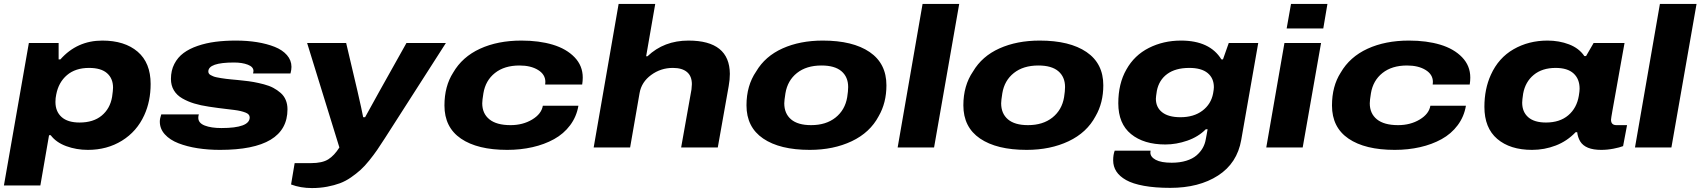

<svg xmlns="http://www.w3.org/2000/svg" viewBox="-33 -745 8591 970"><path d="M-13.2 191.9 112.8 -527.8H263.2V-444.8H272Q356.4 -540 483.9 -540Q596.7 -540 662.4 -483.9Q728 -427.7 728 -320.8Q728 -233.4 695.8 -163.1Q658.2 -80.6 583 -34.2Q507.8 12.2 411.1 12.2Q353 12.2 301.8 -6.6Q250.5 -25.4 223.1 -62H214.8L170.9 191.9ZM369.1 -126Q438.5 -126 480.7 -160.9Q522.9 -195.8 533.2 -254.9Q538.1 -288.6 538.1 -301.8Q538.1 -348.6 507.8 -375.2Q477.5 -401.9 417 -401.9Q348.1 -401.9 305.4 -365.5Q262.7 -329.1 251 -267.1Q247.1 -250 247.1 -230Q247.1 -181.6 278.1 -153.8Q309.1 -126 369.1 -126Z M1078.6 12.2Q1018.6 12.2 965.3 3.9Q912.1 -4.4 868.7 -21.2Q825.2 -38.1 799.8 -66.2Q774.4 -94.2 774.4 -130.9Q774.4 -145.5 781.7 -167H971.7Q968.8 -159.7 968.8 -149.9Q968.8 -123.5 1001.2 -110.8Q1033.7 -98.1 1085.4 -98.1Q1228.5 -98.1 1228.5 -151.9Q1228.5 -160.2 1223.1 -166.3Q1217.8 -172.4 1206.8 -176.5Q1195.8 -180.7 1182.9 -183.8Q1169.9 -187 1150.4 -189.5Q1130.9 -191.9 1112.5 -194.1Q1094.2 -196.3 1068.8 -199.5Q1043.5 -202.6 1022.5 -206.1Q980 -212.4 948 -222.2Q916 -231.9 888.2 -247.8Q860.4 -263.7 845.5 -288.6Q830.6 -313.5 830.6 -346.2Q830.6 -388.7 847.7 -421.9Q864.7 -455.1 894.3 -477.1Q923.8 -499 966.1 -513.4Q1008.3 -527.8 1055.7 -533.9Q1103 -540 1158.7 -540Q1215.8 -540 1265.6 -532Q1315.4 -523.9 1354.7 -508.3Q1394 -492.7 1416.7 -466.6Q1439.5 -440.4 1439.5 -407.2Q1439.5 -392.6 1434.6 -374H1245.6Q1246.1 -377 1246.6 -379.9Q1247.1 -382.8 1247.3 -384.3Q1247.6 -385.7 1247.6 -386.2Q1247.6 -407.2 1219 -418.2Q1190.4 -429.2 1149.4 -429.2Q1019.5 -429.2 1019.5 -383.8Q1019.5 -378.4 1022.2 -373.8Q1024.9 -369.1 1031.2 -365.7Q1037.6 -362.3 1044.4 -359.4Q1051.3 -356.4 1062.7 -354.2Q1074.2 -352.1 1084 -350.3Q1093.8 -348.6 1109.1 -346.7Q1124.5 -344.7 1135.7 -343.8Q1147 -342.8 1165 -341.1Q1183.1 -339.4 1194.8 -337.9Q1224.6 -335 1248.8 -330.6Q1272.9 -326.2 1300 -319.1Q1327.1 -312 1347.4 -301.3Q1367.7 -290.5 1384.8 -275.6Q1401.9 -260.7 1410.6 -239.7Q1419.4 -218.8 1419.4 -192.9Q1419.4 12.2 1078.6 12.2Z M1543 205.1Q1485.4 205.1 1437.5 187L1455.6 79.1H1538.6Q1595.2 79.1 1625.7 59.8Q1656.2 40.5 1681.6 0L1518.6 -527.8H1715.8L1772.9 -285.2Q1794.9 -189.5 1801.8 -152.8H1811.5Q1815.9 -162.1 1885.7 -287.1L2020.5 -527.8H2219.7L1911.6 -46.9Q1889.2 -11.7 1872.3 12.7Q1855.5 37.1 1832.5 65.7Q1809.6 94.2 1788.8 113Q1768.1 131.8 1740.7 150.9Q1713.4 169.9 1684.6 180.7Q1655.8 191.4 1619.9 198.2Q1584 205.1 1543 205.1Z M2529.3 12.2Q2379.4 12.2 2295.9 -44.7Q2212.4 -101.6 2212.4 -211.9Q2212.4 -309.6 2256.3 -377.9Q2302.2 -457.5 2392.1 -498.8Q2481.9 -540 2601.1 -540Q2690.4 -540 2759.5 -519.3Q2828.6 -498.5 2869.9 -455.6Q2911.1 -412.6 2911.1 -353Q2911.1 -335.9 2908.2 -317.9H2721.2Q2722.2 -321.8 2722.2 -331.1Q2722.2 -368.7 2685.5 -391.4Q2648.9 -414.1 2591.3 -414.1Q2515.1 -414.1 2467.5 -376.2Q2419.9 -338.4 2409.2 -273.9Q2403.3 -237.8 2403.3 -223.1Q2403.3 -171.4 2439.5 -142.1Q2475.6 -112.8 2546.4 -112.8Q2608.4 -112.8 2655.5 -141.1Q2702.6 -169.4 2709.5 -210.9H2889.2Q2879.9 -155.8 2847.4 -112.3Q2814.9 -68.8 2766.1 -42Q2717.3 -15.1 2657.2 -1.5Q2597.2 12.2 2529.3 12.2Z M2966.3 0 3092.3 -725.1H3277.3L3231.4 -460.9H3238.3Q3321.3 -540 3445.3 -540Q3652.8 -540 3654.3 -372.1Q3654.3 -342.8 3648.4 -310.1L3593.3 0H3408.2L3460.4 -293Q3462.4 -312.5 3462.4 -319.8Q3462.4 -360.4 3437.7 -381.1Q3413.1 -401.9 3366.2 -401.9Q3305.2 -401.9 3256.6 -366.2Q3208 -330.6 3198.2 -274.9L3150.4 0Z M4058.1 12.2Q3906.7 12.2 3822.5 -45.2Q3738.3 -102.5 3738.3 -212.9Q3738.3 -312.5 3787.1 -383.8Q3832.5 -460.9 3920.7 -500.5Q4008.8 -540 4124 -540Q4275.4 -540 4360.4 -482.2Q4445.3 -424.3 4445.3 -314Q4445.3 -225.6 4406.2 -158.2Q4362.3 -75.2 4270 -31.5Q4177.7 12.2 4058.1 12.2ZM4064.9 -112.8Q4140.1 -112.8 4188.2 -151.1Q4236.3 -189.5 4247.1 -253.9Q4252 -284.7 4252 -305.2Q4252 -356.4 4218 -385.3Q4184.1 -414.1 4117.2 -414.1Q4041 -414.1 3993.4 -376.2Q3945.8 -338.4 3935.1 -273.9Q3929.2 -236.8 3929.2 -223.1Q3929.2 -171.4 3963.4 -142.1Q3997.6 -112.8 4064.9 -112.8Z M4502 0 4627.9 -725.1H4813L4686 0Z M5153.8 12.2Q5002.4 12.2 4918.2 -45.2Q4834 -102.5 4834 -212.9Q4834 -312.5 4882.8 -383.8Q4928.2 -460.9 5016.4 -500.5Q5104.5 -540 5219.7 -540Q5371.1 -540 5456.1 -482.2Q5541 -424.3 5541 -314Q5541 -225.6 5502 -158.2Q5458 -75.2 5365.7 -31.5Q5273.4 12.2 5153.8 12.2ZM5160.6 -112.8Q5235.8 -112.8 5283.9 -151.1Q5332 -189.5 5342.8 -253.9Q5347.7 -284.7 5347.7 -305.2Q5347.7 -356.4 5313.7 -385.3Q5279.8 -414.1 5212.9 -414.1Q5136.7 -414.1 5089.1 -376.2Q5041.5 -338.4 5030.8 -273.9Q5024.9 -236.8 5024.9 -223.1Q5024.9 -171.4 5059.1 -142.1Q5093.3 -112.8 5160.6 -112.8Z M5879.4 204.1Q5802.7 204.1 5746.3 193.8Q5689.9 183.6 5656.5 164.8Q5623 146 5606.9 121.1Q5590.8 96.2 5590.8 64.9Q5590.8 36.6 5598.6 16.1H5779.8Q5778.8 20 5778.8 25.9Q5778.8 47.9 5805.9 62.5Q5833 77.1 5886.7 77.1Q5927.7 77.1 5960 67.1Q5992.2 57.1 6012 40Q6031.7 22.9 6043.2 2.7Q6054.7 -17.6 6058.6 -41Q6060.1 -48.3 6063.2 -65.2Q6066.4 -82 6067.9 -91.8H6058.6Q6021 -53.7 5965.3 -34.4Q5909.7 -15.1 5854.5 -15.1Q5745.6 -15.1 5681.2 -67.6Q5616.7 -120.1 5616.7 -223.1Q5616.7 -322.8 5657.7 -394Q5697.8 -465.8 5771.2 -502.9Q5844.7 -540 5933.6 -540Q6079.1 -540 6137.7 -444.8H6145.5L6174.8 -527.8H6323.7L6237.8 -38.1Q6217.3 79.6 6120.8 141.8Q6024.4 204.1 5879.4 204.1ZM5930.7 -152.8Q5998 -152.8 6041.7 -185.8Q6085.4 -218.8 6095.7 -272.9Q6099.6 -294.4 6099.6 -304.2Q6099.6 -350.1 6068.1 -376Q6036.6 -401.9 5975.6 -401.9Q5905.8 -401.9 5864 -371.3Q5822.3 -340.8 5811.5 -286.1Q5806.6 -254.9 5806.6 -246.1Q5806.6 -202.6 5838.4 -177.7Q5870.1 -152.8 5930.7 -152.8Z M6467.3 -601.1 6489.3 -725.1H6673.3L6652.3 -601.1ZM6364.3 0 6456.1 -527.8H6641.1L6548.3 0Z M7013.2 12.2Q6863.3 12.2 6779.8 -44.7Q6696.3 -101.6 6696.3 -211.9Q6696.3 -309.6 6740.2 -377.9Q6786.1 -457.5 6876 -498.8Q6965.8 -540 7085 -540Q7174.3 -540 7243.4 -519.3Q7312.5 -498.5 7353.8 -455.6Q7395 -412.6 7395 -353Q7395 -335.9 7392.1 -317.9H7205.1Q7206.1 -321.8 7206.1 -331.1Q7206.1 -368.7 7169.4 -391.4Q7132.8 -414.1 7075.2 -414.1Q6999 -414.1 6951.4 -376.2Q6903.8 -338.4 6893.1 -273.9Q6887.2 -237.8 6887.2 -223.1Q6887.2 -171.4 6923.3 -142.1Q6959.5 -112.8 7030.3 -112.8Q7092.3 -112.8 7139.4 -141.1Q7186.5 -169.4 7193.4 -210.9H7373Q7363.8 -155.8 7331.3 -112.3Q7298.8 -68.8 7250 -42Q7201.2 -15.1 7141.1 -1.5Q7081.1 12.2 7013.2 12.2Z M7707 12.2Q7596.2 12.2 7531.2 -43.2Q7466.3 -98.6 7466.3 -205.1Q7466.3 -295.4 7499 -367.2Q7537.6 -452.6 7613.8 -496.3Q7689.9 -540 7785.2 -540Q7843.8 -540 7894 -520.8Q7944.3 -501.5 7971.2 -461.9H7980L8018.1 -527.8H8174.3L8153.3 -411.1Q8145.5 -366.2 8133.1 -297.4Q8120.6 -228.5 8113.3 -187Q8106 -145.5 8106 -140.1Q8106 -112.8 8133.3 -112.8H8187L8167 -6.8Q8149.9 0 8118.7 6.1Q8087.4 12.2 8056.2 12.2Q7976.6 12.2 7950.2 -30.8Q7938 -51.8 7935.1 -77.1H7927.2Q7883.8 -31.7 7826.7 -9.8Q7769.5 12.2 7707 12.2ZM7777.3 -126Q7847.2 -126 7890.1 -162.6Q7933.1 -199.2 7943.4 -261.2Q7947.3 -284.2 7947.3 -296.9Q7947.3 -346.2 7916.7 -374Q7886.2 -401.9 7826.2 -401.9Q7758.3 -401.9 7715.6 -366.7Q7672.9 -331.5 7662.1 -272Q7657.2 -239.7 7657.2 -226.1Q7657.2 -179.7 7687.7 -152.8Q7718.3 -126 7777.3 -126Z M8227.1 0 8353 -725.1H8538.1L8411.1 0Z"/></svg>

Font: Archivo Expanded ExtraBold
Style: Italic
Weight: 800
Width: 7
Italic angle: -10°
Designer: Hector Gatti
Foundry: Omnibus-Type
Version: Version 2.001